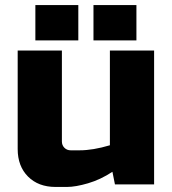

<svg xmlns="http://www.w3.org/2000/svg" viewBox="-20 -730 680 760"><path d="M50 0ZM295 -135Q348 -135 415 -155V-530H590V0H435L425 -50Q378 -19 328.5 -4.5Q279 10 245 10H200Q132 10 91 -31Q50 -72 50 -140V-530H225V-170Q225 -155 235 -145Q245 -135 260 -135ZM350 -710H520V-570H350ZM120 -710H290V-570H120Z"/></svg>

Font: Russo One
Style: Regular
Weight: 400
Designer: Jovanny lemonad
Foundry: Jovanny Lemonad
Version: Version 1.001